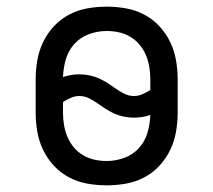

<svg xmlns="http://www.w3.org/2000/svg" viewBox="-20 -548 640 576"><path d="M300 8Q271 8 242.5 3Q214 -2 188 -15.5Q162 -29 142 -50.5Q122 -72 109.5 -98Q97 -124 92 -152.5Q87 -181 87 -210V-310Q87 -339 92 -367.5Q97 -396 109.5 -422Q122 -448 142 -469.5Q162 -491 188 -504.5Q214 -518 242.5 -523Q271 -528 300 -528Q329 -528 357.5 -523Q386 -518 412 -504.5Q438 -491 458 -469.5Q478 -448 490.5 -422Q503 -396 508 -367.5Q513 -339 513 -310V-210Q513 -181 508 -152.5Q503 -124 490.5 -98Q478 -72 458 -50.5Q438 -29 412 -15.5Q386 -2 357.5 3Q329 8 300 8ZM382 -260Q395 -260 407.5 -265.5Q420 -271 431 -278V-310Q431 -328 428 -346.5Q425 -365 418 -382Q411 -399 399 -413.5Q387 -428 371 -437.5Q355 -447 337 -451Q319 -455 300 -455Q273 -455 247 -445.5Q221 -436 203 -416Q185 -396 177.5 -370Q170 -344 169 -317Q181 -321 193.5 -323Q206 -325 218 -325Q233 -325 248 -322Q263 -319 276.5 -313Q290 -307 302.5 -299Q315 -291 327.5 -282Q340 -273 353.5 -266.5Q367 -260 382 -260ZM300 -65Q327 -65 353 -74.5Q379 -84 397 -104Q415 -124 422.5 -150Q430 -176 431 -203Q419 -199 406.5 -197Q394 -195 382 -195Q367 -195 352 -198Q337 -201 323.5 -207Q310 -213 297.5 -221Q285 -229 272.5 -238Q260 -247 246.5 -253.5Q233 -260 218 -260Q205 -260 192.5 -254.5Q180 -249 169 -242V-210Q169 -192 172 -173.5Q175 -155 182 -138Q189 -121 201 -106.5Q213 -92 229 -82.5Q245 -73 263 -69Q281 -65 300 -65Z"/></svg>

Font: Iosevka HT Extended
Style: Regular
Weight: 400
Width: 7
Monospace: yes
Designer: Belleve Invis
Foundry: Belleve Invis
Version: Version 32.3.0; ttfautohint (v1.8.4)